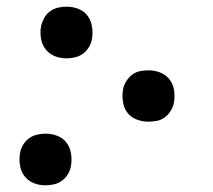

<svg xmlns="http://www.w3.org/2000/svg" viewBox="-20 -548 640 576"><path d="M179 -373Q161 -373 144.5 -379.5Q128 -386 117 -400Q106 -414 103 -432.5Q100 -451 103 -469Q106 -482 112.5 -494Q119 -506 130 -514Q141 -522 154 -525Q167 -528 180 -528Q198 -528 215 -521.5Q232 -515 242.5 -501Q253 -487 256 -468.5Q259 -450 256 -432Q254 -419 247 -407Q240 -395 229 -387Q218 -379 205 -376Q192 -373 179 -373ZM425 -183Q407 -183 390 -189.5Q373 -196 362.5 -209.5Q352 -223 349 -241.5Q346 -260 349 -279Q351 -291 358 -303Q365 -315 376 -323.5Q387 -332 400 -334.5Q413 -337 426 -337Q444 -337 460.5 -330.5Q477 -324 488 -310.5Q499 -297 502 -278.5Q505 -260 502 -241Q500 -229 493 -217Q486 -205 475 -196.5Q464 -188 451 -185.5Q438 -183 425 -183ZM116 8Q98 8 81.5 1.5Q65 -5 54 -19Q43 -33 40 -51.5Q37 -70 40 -88Q42 -101 49 -113Q56 -125 67 -133Q78 -141 91 -144Q104 -147 117 -147Q135 -147 152 -140.5Q169 -134 179.5 -120Q190 -106 193 -87.5Q196 -69 193 -51Q191 -38 184 -26Q177 -14 166 -6Q155 2 142 5Q129 8 116 8Z"/></svg>

Font: Iosevka HT Medium Extended
Style: Italic
Weight: 500
Width: 7
Italic angle: -9°
Monospace: yes
Designer: Belleve Invis
Foundry: Belleve Invis
Version: Version 32.3.0; ttfautohint (v1.8.4)